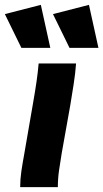

<svg xmlns="http://www.w3.org/2000/svg" viewBox="-62 -770 425 790"><path d="M21 0Q21 -32 26 -66Q31 -100 37 -132L73 -340Q83 -397 88.5 -435.5Q94 -474 97 -509H251Q248 -468 241 -423Q234 -378 227 -336L192 -140Q186 -104 181 -69.5Q176 -35 176 0ZM224 -573 156 -712 304 -750 343 -573ZM26 -573 -42 -712 106 -750 145 -573Z"/></svg>

Font: Livvic
Style: Bold Italic
Weight: 700
Italic angle: -10°
Designer: Jacques Le Bailly, Baron von Fonthausen
Version: Version 1.001; ttfautohint (v1.8.2)